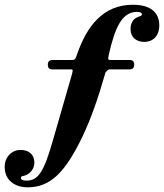

<svg xmlns="http://www.w3.org/2000/svg" viewBox="-182 -611 696 815"><path d="M-162.1 97.2C-162.1 154.3 -119.1 184.1 -64.5 184.1C34.2 184.1 95.2 118.2 167 -28.8C204.6 -108.4 232.9 -189 264.2 -297.9C264.2 -304.7 277.3 -316.4 282.2 -316.4H367.2C381.3 -316.4 387.7 -322.8 387.7 -336.9C387.7 -350.1 381.3 -356.4 368.2 -356.4H290C281.2 -356.4 277.3 -356.4 277.3 -363.3C277.3 -367.2 278.8 -371.1 279.8 -378.9C305.7 -491.7 334.5 -560.5 399.4 -560.5C409.7 -560.5 420.4 -558.1 420.4 -550.3C420.4 -542.5 413.6 -543.9 399.4 -537.1C382.3 -529.3 372.1 -511.2 372.1 -487.8C372.1 -451.7 397.9 -433.1 430.7 -433.1C464.4 -433.1 494.1 -455.6 494.1 -503.4C494.1 -551.8 464.4 -590.8 382.3 -590.8C256.3 -590.8 186 -501 143.6 -376C136.7 -356.4 135.7 -356.4 117.2 -356.4H42C27.8 -356.4 21 -350.1 21 -335.9C21 -322.8 27.8 -316.4 40.5 -316.4H116.2C124 -316.4 126.5 -316.4 126.5 -311C126.5 -308.6 125 -304.7 124 -297.9L42 -13.2C5.4 114.3 -18.1 155.8 -69.8 155.8C-86.9 155.8 -93.3 150.4 -93.3 144C-93.3 133.3 -81.5 140.1 -62 127C-46.4 116.7 -36.1 99.6 -36.1 79.1C-36.1 44.9 -59.6 25.4 -94.7 25.4C-133.3 25.4 -162.1 56.6 -162.1 97.2Z"/></svg>

Font: MusGlyphs
Style: Regular
Weight: 400
Version: Version 2.1